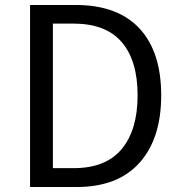

<svg xmlns="http://www.w3.org/2000/svg" viewBox="-20 -753 728 773"><path d="M101 0V-733H284Q453 -733 541 -639Q629 -545 629 -369Q629 -195 541.5 -97.5Q454 0 288 0ZM193 -76H276Q406 -76 470 -153Q534 -230 534 -369Q534 -509 470 -583.5Q406 -658 276 -658H193Z"/></svg>

Font: Source Han Sans
Style: Regular
Weight: 400
Designer: Ryoko NISHIZUKA Ë•øÂ°öÊ∂ºÂ≠ê (kana, bopomofo & ideographs); Paul D. Hunt (Latin, Greek & Cyrillic); Sandoll Communicatio
Foundry: Adobe
Version: Version 2.004;hotconv 1.0.118;makeotfexe 2.5.65603